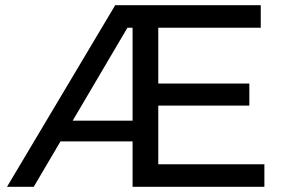

<svg xmlns="http://www.w3.org/2000/svg" viewBox="-20 -720 1086 740"><path d="M7 0 424 -700H524V-613H436L497 -657L110 0ZM185 -175 191 -255H524V-175ZM582 -398H941V-313H581ZM590 -87H999V0H491V-700H985V-613H590Z"/></svg>

Font: MOST Montserrat Medium
Style: Regular
Weight: 500
Designer: Julieta Ulanovsky
Foundry: Julieta Ulanovsky
Version: Version 8.000;March 11, 2024;FontCreator 15.0.0.2926 64-bit